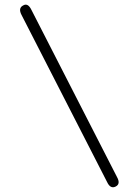

<svg xmlns="http://www.w3.org/2000/svg" viewBox="-20 -757 586 812"><path d="M469 32Q447 43 433 13L71 -694Q56 -723 78 -734Q98 -746 113 -715L475 -8Q491 21 469 32Z"/></svg>

Font: Zen Maru Gothic
Style: Regular
Weight: 400
Designer: Yoshimichi Ohira
Foundry: Positype
Version: Version 1.002